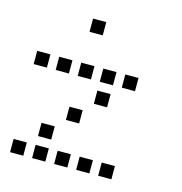

<svg xmlns="http://www.w3.org/2000/svg" viewBox="-100 -771 799 842"><g transform="rotate(15 300.0 -350.0)"><path d="M221 -680Q220 -680 220 -680Q220 -680 220 -679V-621Q220 -620 220 -620Q220 -620 221 -620H279Q280 -620 280 -620Q280 -620 280 -621V-679Q280 -680 280 -680Q280 -680 279 -680ZM21 -480Q20 -480 20 -480Q20 -480 20 -479V-421Q20 -420 20 -420Q20 -420 21 -420H79Q80 -420 80 -420Q80 -420 80 -421V-479Q80 -480 80 -480Q80 -480 79 -480ZM121 -480Q120 -480 120 -480Q120 -480 120 -479V-421Q120 -420 120 -420Q120 -420 121 -420H179Q180 -420 180 -420Q180 -420 180 -421V-479Q180 -480 180 -480Q180 -480 179 -480ZM221 -480Q220 -480 220 -480Q220 -480 220 -479V-421Q220 -420 220 -420Q220 -420 221 -420H279Q280 -420 280 -420Q280 -420 280 -421V-479Q280 -480 280 -480Q280 -480 279 -480ZM321 -480Q320 -480 320 -480Q320 -480 320 -479V-421Q320 -420 320 -420Q320 -420 321 -420H379Q380 -420 380 -420Q380 -420 380 -421V-479Q380 -480 380 -480Q380 -480 379 -480ZM421 -480Q420 -480 420 -480Q420 -480 420 -479V-421Q420 -420 420 -420Q420 -420 421 -420H479Q480 -420 480 -420Q480 -420 480 -421V-479Q480 -480 480 -480Q480 -480 479 -480ZM321 -380Q320 -380 320 -380Q320 -380 320 -379V-321Q320 -320 320 -320Q320 -320 321 -320H379Q380 -320 380 -320Q380 -320 380 -321V-379Q380 -380 380 -380Q380 -380 379 -380ZM221 -280Q220 -280 220 -280Q220 -280 220 -279V-221Q220 -220 220 -220Q220 -220 221 -220H279Q280 -220 280 -220Q280 -220 280 -221V-279Q280 -280 280 -280Q280 -280 279 -280ZM121 -180Q120 -180 120 -180Q120 -180 120 -179V-121Q120 -120 120 -120Q120 -120 121 -120H179Q180 -120 180 -120Q180 -120 180 -121V-179Q180 -180 180 -180Q180 -180 179 -180ZM21 -80Q20 -80 20 -80Q20 -80 20 -79V-21Q20 -20 20 -20Q20 -20 21 -20H79Q80 -20 80 -20Q80 -20 80 -21V-79Q80 -80 80 -80Q80 -80 79 -80ZM121 -80Q120 -80 120 -80Q120 -80 120 -79V-21Q120 -20 120 -20Q120 -20 121 -20H179Q180 -20 180 -20Q180 -20 180 -21V-79Q180 -80 180 -80Q180 -80 179 -80ZM221 -80Q220 -80 220 -80Q220 -80 220 -79V-21Q220 -20 220 -20Q220 -20 221 -20H279Q280 -20 280 -20Q280 -20 280 -21V-79Q280 -80 280 -80Q280 -80 279 -80ZM321 -80Q320 -80 320 -80Q320 -80 320 -79V-21Q320 -20 320 -20Q320 -20 321 -20H379Q380 -20 380 -20Q380 -20 380 -21V-79Q380 -80 380 -80Q380 -80 379 -80ZM421 -80Q420 -80 420 -80Q420 -80 420 -79V-21Q420 -20 420 -20Q420 -20 421 -20H479Q480 -20 480 -20Q480 -20 480 -21V-79Q480 -80 480 -80Q480 -80 479 -80Z"/></g></svg>

Font: Doto Medium
Style: Regular
Weight: 500
Monospace: yes
Version: Version 1.000